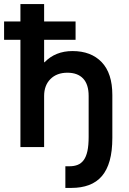

<svg xmlns="http://www.w3.org/2000/svg" viewBox="-35 -720 630 940"><path d="M65 -525H-15V-615H65V-700H181V-615H335V-525H181V-415H183Q236 -470 320 -470Q411 -470 463 -415.5Q515 -361 515 -255V-45Q515 20 502 66.5Q489 113 463.5 142.5Q438 172 400.5 186Q363 200 315 200H285V94H305Q328 94 345.5 87Q363 80 375 63.5Q387 47 393 19.5Q399 -8 399 -50V-250Q399 -307 372 -335.5Q345 -364 295 -364Q243 -364 212 -333Q181 -302 181 -250V0H65Z"/></svg>

Font: PT Root UI Bold
Style: Regular
Weight: 700
Designer: Vitaly Kuzmin
Foundry: ParaType Ltd.
Version: Version 2.000G